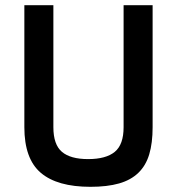

<svg xmlns="http://www.w3.org/2000/svg" viewBox="-20 -712 685 741"><path d="M186 -221Q186 -154 219 -126Q252 -98 320 -98Q389 -98 423 -126Q457 -154 457 -221V-692H569V-221Q569 -160 556 -116.5Q543 -73 514 -45Q485 -17 439.5 -4Q394 9 329 9Q201 9 137.5 -45Q74 -99 74 -221V-692H186V-221Z"/></svg>

Font: Panefresco 750wt
Style: Regular
Weight: 750
Foundry: Campivisivi & Chank Co
Version: Version 1.000